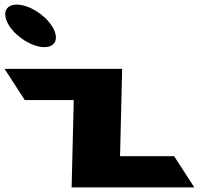

<svg xmlns="http://www.w3.org/2000/svg" viewBox="-305 -811 886 831"><path d="M-232.3 -791C-283.3 -791 -297.8 -750 -264.8 -699C-231.7 -648 -164.2 -607 -113.2 -607C-62.2 -607 -47.7 -648 -80.8 -699C-113.8 -750 -181.3 -791 -232.3 -791ZM223.7 -513H-285.3L-197.8 -378H14.2L5 0H536L448.6 -135H214.6Z"/></svg>

Font: Hussar
Style: BdOpOblSeven
Weight: 700
Foundry: Cannot Into Space Fonts
Version: Version 2.00